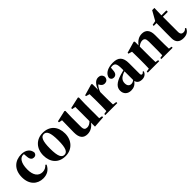

<svg xmlns="http://www.w3.org/2000/svg" viewBox="238 -1724 2852 2852"><g transform="rotate(-45 1664.5 -297.5)"><path d="M247 15C327 15 388 -19 425 -96L410 -108C383 -78 349 -59 306 -59C219 -59 171 -130 171 -246C171 -388 224 -446 280 -446C286 -446 291 -446 297 -445L302 -384C306 -323 336 -303 367 -303C398 -303 416 -317 424 -348C421 -417 365 -472 268 -472C133 -472 32 -386 32 -223C32 -69 125 15 247 15ZM353 -426 341 -433C345 -431 349 -429 353 -426Z M716 15C849 15 947 -84 947 -229C947 -376 862 -472 716 -472C581 -472 486 -374 486 -228C486 -82 570 15 716 15ZM716 -11C661 -11 629 -62 629 -228C629 -394 661 -447 716 -447C772 -447 803 -395 803 -229C803 -64 772 -11 716 -11Z M1332 13 1516 0V-22L1465 -31V-330L1469 -463L1456 -472L1277 -432V-411L1332 -400V-103C1302 -72 1271 -59 1244 -59C1205 -59 1183 -75 1183 -134V-330L1187 -463L1174 -472L999 -432V-411L1053 -400L1049 -148C1048 -30 1097 15 1176 15C1242 15 1294 -18 1332 -71Z M1562 0H1814V-22L1754 -31C1751 -83 1751 -154 1751 -209V-295C1763 -336 1787 -374 1810 -397L1816 -386C1836 -348 1861 -336 1890 -336C1926 -336 1957 -358 1960 -407C1952 -452 1923 -472 1883 -472C1826 -472 1783 -429 1751 -340V-462L1737 -472L1558 -420V-402L1616 -385C1618 -340 1618 -302 1618 -240V-209C1618 -154 1618 -83 1615 -31L1562 -22Z M2325 14C2376 14 2410 -12 2427 -54L2413 -65C2400 -48 2391 -42 2377 -42C2364 -42 2356 -52 2356 -72V-296C2356 -418 2306 -472 2191 -472C2073 -472 1998 -422 1990 -349C1999 -317 2016 -303 2047 -303C2079 -303 2111 -323 2114 -385L2119 -440C2128 -442 2138 -444 2148 -444C2206 -444 2223 -414 2223 -316V-281C2195 -274 2168 -266 2149 -261C2018 -221 1973 -168 1973 -100C1973 -28 2023 15 2093 15C2146 15 2186 -3 2225 -54C2234 -13 2265 14 2325 14ZM2099 -130C2099 -186 2130 -218 2180 -242C2189 -247 2204 -252 2223 -258V-76C2200 -59 2184 -53 2162 -53C2126 -53 2099 -77 2099 -130Z M2454 0H2694V-22L2646 -30C2643 -82 2643 -154 2643 -209V-357C2672 -382 2703 -396 2732 -396C2772 -396 2791 -376 2791 -316V-209C2791 -154 2791 -82 2788 -30L2739 -22V0H2976V-22L2928 -30C2925 -82 2925 -154 2925 -209V-319C2925 -426 2876 -472 2800 -472C2738 -472 2688 -443 2643 -383V-462L2629 -472L2450 -420V-402L2508 -385C2510 -340 2510 -302 2510 -240V-209C2510 -154 2510 -83 2507 -31L2454 -22Z M3194 15C3264 15 3303 -14 3326 -65L3311 -76C3294 -56 3278 -47 3252 -47C3222 -47 3199 -63 3199 -110V-428H3303V-458H3199L3203 -610H3156L3073 -463L3007 -450V-428H3066L3064 -231V-111C3064 -25 3112 15 3194 15Z"/></g></svg>

Font: Source Serif 4 Display
Style: Bold
Weight: 700
Designer: Frank Grießhammer
Foundry: Adobe Systems Incorporated
Version: Version 4.004;hotconv 1.0.117;makeotfexe 2.5.65602